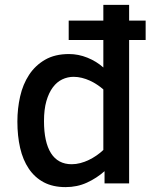

<svg xmlns="http://www.w3.org/2000/svg" viewBox="-20 -747 623 782"><path d="M405.8 0V-49.8Q374 -21.5 334.2 -3.2Q294.4 15.1 247.1 15.1Q195.3 15.1 158.2 -4.6Q121.1 -24.4 97.2 -60.1Q73.2 -95.7 62 -144.5Q50.8 -193.4 50.8 -252Q50.8 -304.7 62 -354.2Q73.2 -403.8 98.4 -442.1Q123.5 -480.5 163.6 -503.7Q203.6 -526.9 261.2 -526.9Q299.3 -526.9 336.2 -512Q373 -497.1 400.9 -472.2V-584H259.8V-663.1H400.9V-727.1H505.9V-663.1H573.2V-584H505.9V0ZM400.9 -382.8Q389.2 -393.1 375.2 -402.3Q361.3 -411.6 345.7 -418.7Q330.1 -425.8 313.5 -429.9Q296.9 -434.1 279.8 -434.1Q255.4 -434.1 233.4 -423.6Q211.4 -413.1 195.1 -391.1Q178.7 -369.1 168.9 -335.2Q159.2 -301.3 159.2 -253.9Q159.2 -168 187.7 -123Q216.3 -78.1 272 -78.1Q289.6 -78.1 307.4 -82.8Q325.2 -87.4 341.8 -95.5Q358.4 -103.5 373.5 -114Q388.7 -124.5 400.9 -136.2Z"/></svg>

Font: Clear Sans Medium
Style: Regular
Weight: 500
Foundry: Intel Corporation
Version: Version 1.00